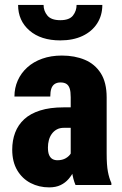

<svg xmlns="http://www.w3.org/2000/svg" viewBox="-20 -769 509 798"><path d="M273.9 -127.4V-365.2Q273.9 -388.7 269.5 -401.6Q265.1 -414.6 255.9 -420.4Q246.6 -426.3 231.4 -426.3Q216.8 -426.3 207 -419.7Q197.3 -413.1 193.1 -400.1Q189 -387.2 189 -367.7H40Q40 -403.3 53.7 -434.3Q67.4 -465.3 93.3 -488.8Q119.1 -512.2 155.5 -525.1Q191.9 -538.1 237.3 -538.1Q290.5 -538.1 332.5 -520.5Q374.5 -502.9 398.9 -464.6Q423.3 -426.3 423.3 -363.8V-130.9Q423.3 -82.5 428.5 -55.4Q433.6 -28.3 442.9 -8.3V0H293.9Q283.7 -23.4 278.8 -57.6Q273.9 -91.8 273.9 -127.4ZM291.5 -322.8 292 -237.8H246.1Q228.5 -237.8 216.1 -231Q203.6 -224.1 195.3 -212.6Q187 -201.2 183.1 -186.5Q179.2 -171.9 179.2 -155.8Q179.2 -135.7 184.3 -124.3Q189.5 -112.8 198.2 -107.9Q207 -103 218.8 -103Q239.3 -103 253.7 -111.6Q268.1 -120.1 274.9 -132.3Q281.7 -144.5 278.8 -153.8L303.7 -95.2Q296.4 -77.1 287.4 -58.8Q278.3 -40.5 264.9 -24.9Q251.5 -9.3 231.9 0.2Q212.4 9.8 184.1 9.8Q142.1 9.8 107.2 -8.3Q72.3 -26.4 51.5 -61.5Q30.8 -96.7 30.8 -147Q30.8 -185.5 43 -217.8Q55.2 -250 80.6 -273.4Q106 -296.9 146.7 -309.8Q187.5 -322.8 244.6 -322.8ZM298.3 -748.5H405.3Q405.3 -705.1 383.8 -671.6Q362.3 -638.2 323 -619.6Q283.7 -601.1 230.5 -601.1Q149.9 -601.1 102.5 -642.1Q55.2 -683.1 55.2 -748.5H161.1Q161.1 -723.6 177 -704.3Q192.9 -685.1 230.5 -685.1Q268.1 -685.1 283.2 -704.3Q298.3 -723.6 298.3 -748.5Z"/></svg>

Font: Roboto Condensed ExtraBold
Style: Regular
Weight: 800
Designer: Christian Robertson
Foundry: Google
Version: Version 3.008; 2023